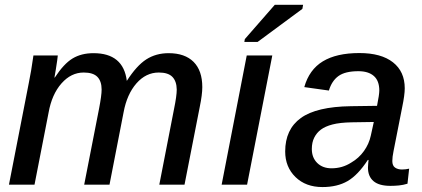

<svg xmlns="http://www.w3.org/2000/svg" viewBox="-20 -755 1726 785"><path d="M324.2 0 384.8 -309.6Q395.5 -364.7 395.5 -388.7Q395.5 -422.9 378.2 -440.7Q360.8 -458.5 322.3 -458.5Q270.5 -458.5 231.2 -413.8Q191.9 -369.1 178.7 -294.9L121.1 0H16.6L97.7 -415.5Q107.4 -461.9 116.7 -528.3H216.3Q216.3 -524.9 213.9 -508.1Q211.4 -491.2 208.3 -471.4Q205.1 -451.7 202.6 -438H204.1Q240.7 -494.1 276.6 -515.9Q312.5 -537.6 362.3 -537.6Q484.4 -537.6 498.5 -424.3Q538.6 -486.8 578.1 -512.2Q617.7 -537.6 669.4 -537.6Q735.8 -537.6 771.5 -502Q807.1 -466.3 807.1 -398.9Q807.1 -368.2 796.9 -318.8L734.4 0H631.3L691.4 -308.6Q702.6 -362.8 702.6 -388.7Q702.1 -422.9 684.8 -440.7Q667.5 -458.5 629.4 -458.5Q576.7 -458.5 537.8 -414.1Q499 -369.6 485.4 -296.4L427.7 0Z M1093.3 -528.3 990.2 0H886.2L988.8 -528.3ZM1216.3 -718.8 1033.2 -583.5H979L981 -595.2L1103.5 -735.4H1219.2Z M1576.2 4.9Q1529.8 4.9 1507.1 -14.4Q1484.4 -33.7 1484.4 -69.8Q1484.4 -78.1 1485.4 -85.9Q1486.3 -93.8 1486.8 -101.1H1483.9Q1443.4 -39.1 1401.1 -14.6Q1358.9 9.8 1298.3 9.8Q1230 9.8 1188 -31.2Q1146 -72.3 1146 -135.7Q1146 -226.1 1210 -272.5Q1273.9 -318.8 1414.6 -320.8L1521.5 -322.3Q1530.8 -368.7 1530.8 -384.8Q1530.8 -424.8 1508.5 -444.3Q1486.3 -463.9 1445.3 -463.9Q1391.1 -463.9 1363.8 -444.1Q1336.4 -424.3 1324.7 -384.8L1224.1 -398.9Q1244.1 -470.2 1300 -504.2Q1356 -538.1 1449.2 -538.1Q1538.6 -538.1 1586.7 -500.2Q1634.8 -462.4 1634.8 -394Q1634.8 -366.7 1624.5 -317.4L1588.9 -136.7Q1584 -112.8 1584 -96.7Q1584 -77.6 1595.2 -69.8Q1606.4 -62 1623.5 -62Q1638.2 -62 1652.8 -65.4L1646 -3.9Q1628.4 1.5 1611.1 3.2Q1593.8 4.9 1576.2 4.9ZM1254.9 -146Q1254.9 -110.4 1277.1 -88.6Q1299.3 -66.9 1335.4 -66.9Q1379.9 -66.9 1416 -90.3Q1447.3 -108.4 1468 -137.5Q1488.8 -166.5 1496.1 -200.7L1508.3 -256.3L1417.5 -254.9Q1369.1 -253.9 1339.4 -246.1Q1309.6 -238.3 1292 -225.1Q1274.9 -212.4 1264.9 -192.6Q1254.9 -172.9 1254.9 -146Z"/></svg>

Font: Arimo Medium
Style: Italic
Weight: 500
Italic angle: -12°
Designer: Steve Matteson
Foundry: Monotype Imaging Inc.
Version: Version 1.33